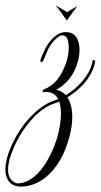

<svg xmlns="http://www.w3.org/2000/svg" viewBox="-149 -359 373 712"><path d="M78 -312 99 -283 108 -296 139 -338V-337L120 -326L100 -314L58 -339L86 -322L58 -339ZM71 18Q61 21 54 24Q-9 44 -66 129Q-86 160 -99 191Q-119 236 -119 270Q-119 279 -118 285Q-111 314 -86 321Q-84 321 -82 321Q-39 320 2 272Q42 222 64 148Q77 101 77 63Q77 37 71 18ZM59 -26Q81 -22 95 -6Q129 -27 153 -54Q188 -94 194 -132Q195 -139 201 -136Q203 -134 204 -131Q197 -89 161 -47Q135 -19 101 2Q119 30 119 75Q119 109 109 146Q83 247 20 299Q-22 332 -70 333Q-116 333 -126 292Q-127 289 -128 286Q-129 278 -129 270Q-129 234 -109 187Q-69 95 -1 43Q25 23 51 14Q59 12 67 8Q52 -17 25 -18Q19 -18 15 -17Q9 -16 9 -22Q10 -25 12 -27Q67 -46 94 -120Q99 -134 102 -147Q106 -166 106 -184Q105 -227 84 -228Q80 -228 76 -227Q51 -215 30 -178Q29 -175 12 -135Q8 -128 4 -128Q0 -131 1 -138Q9 -159 21 -183Q54 -239 94 -240Q94 -240 95 -240Q138 -240 145 -189Q146 -181 146 -173Q146 -157 142 -140Q126 -69 71 -33Q65 -29 59 -26Z"/></svg>

Font: Maria
Style: Christmas
Weight: 400
Designer: Muhammad Yoni
Version: Version 001.000